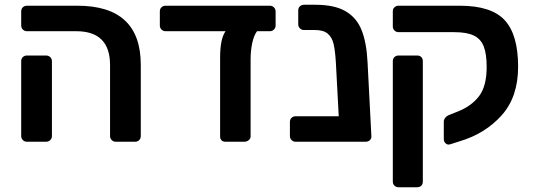

<svg xmlns="http://www.w3.org/2000/svg" viewBox="-20 -595 2246 806"><path d="M449 -7C453.7 -2.3 459.3 0 466 0H547C554.3 0 560.2 -2.3 564.5 -7C568.8 -11.7 571 -17.3 571 -24V-323C571 -488.3 482.3 -571 305 -571H93C86.3 -571 80.7 -568.8 76 -564.5C71.3 -560.2 69 -554.3 69 -547V-488C69 -481.3 71.3 -475.7 76 -471C80.7 -466.3 86.3 -464 93 -464H300C394.7 -464 442 -416.7 442 -322V-24C442 -17.3 444.3 -11.7 449 -7ZM76 -7C80.7 -2.3 86.3 0 93 0H173C180.3 0 186.3 -2.3 191 -7C195.7 -11.7 198 -17.3 198 -24V-338C198 -344.7 195.7 -350.3 191 -355C186.3 -359.7 180.3 -362 173 -362H93C86.3 -362 80.7 -359.8 76 -355.5C71.3 -351.2 69 -345.3 69 -338V-24C69 -17.3 71.3 -11.7 76 -7Z M1130 -564C1125.3 -568.7 1119.7 -571 1113 -571H675C668.3 -571 662.7 -568.8 658 -564.5C653.3 -560.2 651 -554.3 651 -547V-488C651 -481.3 653.3 -475.7 658 -471C662.7 -466.3 668.3 -464 675 -464H927C911.7 -443.3 904 -406.3 904 -353V-22C904 -15.3 906 -10 910 -6C914 -2 919.3 0 926 0H1006C1012.7 0 1018.7 -2.2 1024 -6.5C1029.3 -10.8 1032 -16 1032 -22V-344C1032 -370 1034.3 -393.7 1039 -415C1043.7 -436.3 1050.3 -452.7 1059 -464H1113C1119.7 -464 1125.3 -466.3 1130 -471C1134.7 -475.7 1137 -481.3 1137 -488V-547C1137 -553.7 1134.7 -559.3 1130 -564Z M1533 -7C1537.7 -11.7 1539.7 -17.3 1539 -24L1523 -333C1520.3 -388.3 1512 -433.5 1498 -468.5C1484 -503.5 1461.5 -530 1430.5 -548C1399.5 -566 1357.3 -575 1304 -575H1256C1249.3 -575 1243.7 -572.8 1239 -568.5C1234.3 -564.2 1232 -558.3 1232 -551V-493C1232 -486.3 1234.3 -480.7 1239 -476C1243.7 -471.3 1249.3 -469 1256 -469H1302C1326 -469 1344 -463.8 1356 -453.5C1368 -443.2 1376.2 -428.7 1380.5 -410C1384.8 -391.3 1388 -365.3 1390 -332L1402 -107H1221C1214.3 -107 1208.7 -104.8 1204 -100.5C1199.3 -96.2 1197 -90.3 1197 -83V-24C1197 -17.3 1199.3 -11.7 1204 -7C1208.7 -2.3 1214.3 0 1221 0H1430H1515C1522.3 0 1528.3 -2.3 1533 -7Z M1851 7C1856.3 11.7 1862.3 13 1869 11L1910 -2C1981.3 -23.3 2040 -59.7 2086 -111C2132 -162.3 2155 -230.3 2155 -315C2155 -404.3 2136.3 -469.3 2099 -510C2061.7 -550.7 1998.7 -571 1910 -571H1653C1646.3 -571 1640.7 -568.8 1636 -564.5C1631.3 -560.2 1629 -554.7 1629 -548V-484C1629 -477.3 1631.3 -471.7 1636 -467C1640.7 -462.3 1646.3 -460 1653 -460H1887C1921.7 -460 1948.8 -455.3 1968.5 -446C1988.2 -436.7 2002.2 -421.5 2010.5 -400.5C2018.8 -379.5 2023 -350.7 2023 -314C2023 -260.7 2012.5 -220 1991.5 -192C1970.5 -164 1940.7 -142.3 1902 -127L1867 -113C1859.7 -110.3 1853.8 -106.3 1849.5 -101C1845.2 -95.7 1843 -90 1843 -84V-11C1843 -3.7 1845.7 2.3 1851 7ZM1636 184.5C1640.7 188.8 1646.3 191 1653 191H1731C1738.3 191 1744.2 188.8 1748.5 184.5C1752.8 180.2 1755 174.3 1755 167V-338C1755 -345.3 1752.8 -351.2 1748.5 -355.5C1744.2 -359.8 1738.3 -362 1731 -362H1653C1646.3 -362 1640.7 -359.8 1636 -355.5C1631.3 -351.2 1629 -345.3 1629 -338V167C1629 174.3 1631.3 180.2 1636 184.5Z"/></svg>

Font: Rubik
Style: Regular
Weight: 500
Designer: Hubert & Fischer
Foundry: Hubert & Fischer
Version: Version 1.100